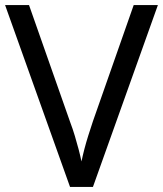

<svg xmlns="http://www.w3.org/2000/svg" viewBox="-20 -734 640 754"><path d="M600 -714 345 0H255L0 -714H94L255 -256Q266 -227 274 -200Q282 -173 288.5 -148.5Q295 -124 300 -100Q305 -124 311.5 -149Q318 -174 326.5 -201Q335 -228 345 -258L505 -714Z"/></svg>

Font: Noto Sans Devanagari
Style: Regular
Weight: 400
Designer: Jelle Bosma - Monotype Design Team
Foundry: Monotype Imaging Inc.
Version: Version 2.003